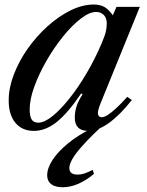

<svg xmlns="http://www.w3.org/2000/svg" viewBox="-20 -554 636 828"><path d="M250 253.5Q218 253.5 200.8 240.2Q183.5 227 183.5 202Q183.5 171 207 135.2Q230.5 99.5 273.5 64.2Q316.5 29 375 0L458.5 -44.5Q378.5 25 328.8 82.2Q279 139.5 279 170.5Q279 185 288 192Q297 199 315.5 199Q329 199 343 194.5Q357 190 380 178.5L385 196Q316 253.5 250 253.5ZM126 10.5Q75.5 10.5 46.5 -24.2Q17.5 -59 17.5 -121Q17.5 -174.5 39.5 -232.2Q61.5 -290 99.2 -343.8Q137 -397.5 184.8 -440.5Q232.5 -483.5 284 -509Q335.5 -534.5 384.5 -534.5Q412 -534.5 430.5 -523.8Q449 -513 466.5 -488L482.5 -524.5H583L413.5 -108Q400 -75 402.5 -61.8Q405 -48.5 419 -48.5Q429 -48.5 444 -57.8Q459 -67 480.2 -86.5Q501.5 -106 529 -136.5L548.5 -122.5Q497 -57.5 449.5 -23.5Q402 10.5 361 10.5Q302.5 10.5 302.5 -47Q302.5 -69 309.2 -92.5Q316 -116 336 -147.5L330 -151Q272.5 -66 224.5 -27.8Q176.5 10.5 126 10.5ZM145 -25Q170.5 -25 204.8 -52Q239 -79 277.2 -126.5Q315.5 -174 352.2 -236Q389 -298 419 -368.5Q433.5 -402.5 437 -420.8Q440.5 -439 440.5 -453Q440.5 -476.5 427.5 -489.5Q414.5 -502.5 395 -502.5Q365.5 -502.5 327.8 -473.2Q290 -444 251.5 -396.2Q213 -348.5 180.5 -292Q148 -235.5 128 -180.5Q108 -125.5 108 -82.5Q108 -52.5 116.5 -38.8Q125 -25 145 -25Z"/></svg>

Font: Libre Caslon Text
Style: Italic
Weight: 400
Italic angle: -22.583°
Designer: Pablo Impallari, Rodrigo Fuenzalida, Katja Schimmel
Foundry: Pablo Impallari, Rodrigo Fuenzalida
Version: Version 2.000